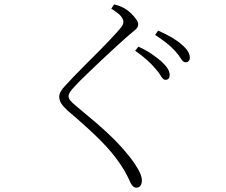

<svg xmlns="http://www.w3.org/2000/svg" viewBox="-20 -803 1040 885"><path d="M696 -487Q680 -506 657.5 -526.5Q635 -547 603 -569L618 -588Q655 -571 681.5 -552.5Q708 -534 725 -519Q762 -485 762 -458Q762 -446 757 -440.5Q752 -435 742 -435Q732 -435 722.5 -451.5Q713 -468 696 -487ZM788 -567Q770 -587 748.5 -604Q727 -621 695 -642L709 -662Q783 -629 816 -599Q855 -567 855 -537Q855 -527 849.5 -521.5Q844 -516 835 -516Q824 -516 814.5 -532Q805 -548 788 -567ZM493 -763 506 -783Q521 -779 533 -774.5Q545 -770 558 -762Q571 -754 584.5 -741Q598 -728 607.5 -714.5Q617 -701 617 -691Q617 -683 613 -676.5Q609 -670 600 -662.5Q591 -655 575 -642Q551 -621 516 -589Q481 -557 444 -522Q407 -487 376.5 -457.5Q346 -428 331 -412Q309 -389 302.5 -378.5Q296 -368 296 -360Q296 -350 304 -340Q312 -330 329 -316Q382 -272 426.5 -234Q471 -196 509.5 -157Q548 -118 584 -72Q603 -48 618.5 -19.5Q634 9 634 29Q634 41 630.5 48Q627 55 621.5 58.5Q616 62 609 62Q600 62 593.5 56Q587 50 583 42Q576 28 566.5 7.5Q557 -13 536 -44Q499 -100 442 -157Q385 -214 293 -292Q274 -309 263.5 -324.5Q253 -340 253 -357Q253 -369 260.5 -382Q268 -395 278 -405Q293 -422 317.5 -447.5Q342 -473 372 -503Q402 -533 431.5 -562.5Q461 -592 485.5 -618Q510 -644 525 -661Q539 -677 544 -685.5Q549 -694 549 -702Q549 -713 538.5 -727Q528 -741 493 -763Z"/></svg>

Font: Noto Serif HK
Style: Regular
Weight: 200
Designer: Ryoko NISHIZUKA 西塚涼子 (kana & ideographs); Frank Grießhammer (Latin, Greek & Cyrillic); Wenlong ZHANG 张文龙 (bopomofo); San
Foundry: Adobe
Version: Version 2.001;hotconv 1.1.0;makeotfexe 2.6.0